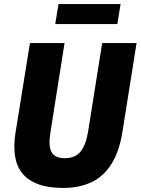

<svg xmlns="http://www.w3.org/2000/svg" viewBox="-20 -918 695 949"><path d="M293 11Q217 11 166.5 -8.5Q116 -28 88.5 -63.5Q61 -99 54 -149Q47 -199 56 -258L128 -705H299L229 -262Q218 -194 235.5 -165Q253 -136 300 -136Q351 -136 378 -168.5Q405 -201 416 -271L485 -705H655L585 -265Q569 -167 529.5 -105.5Q490 -44 430 -16.5Q370 11 293 11ZM253 -799 269 -898H576L560 -799Z"/></svg>

Font: Nunito Sans 10pt Condensed Black
Style: Italic
Weight: 900
Width: 3
Italic angle: -9°
Designer: Vernon Adams
Foundry: Vernon Adams
Version: Version 3.101;gftools[0.9.27]